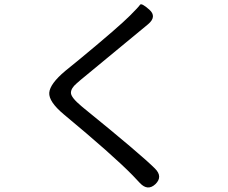

<svg xmlns="http://www.w3.org/2000/svg" viewBox="-20 -809 1040 877"><path d="M690 32Q655 65 619 27L586 -8Q495 -101 271 -287Q202 -345 205 -385.5Q208 -426 278 -485L348 -542Q522 -686 573 -737Q613 -777 619.5 -787Q626 -797 662 -765Q698 -733 656 -698L369 -461Q349 -445 330 -428Q304 -406 304 -385Q304 -364 352 -324L364 -314Q624 -103 688 -39Q725 -2 690 32Z"/></svg>

Font: Resource Han Rounded HK
Style: Regular
Weight: 400
Designer: Cyano Hao (round all glyphs); Ryoko NISHIZUKA  (kana, bopomofo & ideographs); Paul D. Hunt (Latin, Greek & Cyrillic); Sa
Foundry: Cyano Hao
Version: 0.990